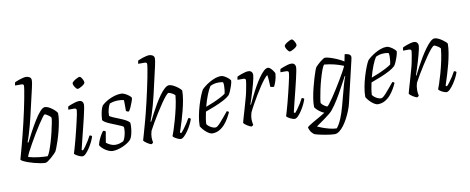

<svg xmlns="http://www.w3.org/2000/svg" viewBox="-79 -1172 4268 1745"><g transform="rotate(-10 2055.0 -300.0)"><path d="M255 0Q235 0 208 -5Q181 -10 152.5 -17.5Q124 -25 99 -34Q74 -43 56.5 -52Q39 -61 35 -68Q40 -84 48.5 -115.5Q57 -147 69 -190.5Q81 -234 93 -283Q107 -338 120.5 -395.5Q134 -453 145.5 -506.5Q157 -560 165.5 -605Q174 -650 179 -681Q184 -712 184 -724Q184 -733 178.5 -736.5Q173 -740 163 -740H105Q105 -745 106.5 -754.5Q108 -764 111 -770Q129 -778 148 -784.5Q167 -791 184.5 -795.5Q202 -800 215 -800Q232 -800 247.5 -791Q263 -782 263 -761Q263 -754 261 -738Q259 -722 252 -693L194 -443Q184 -399 172 -355Q160 -311 148.5 -274Q137 -237 127 -213L134 -208Q156 -252 183 -302Q210 -352 238 -397.5Q266 -443 291.5 -471.5Q317 -500 336 -500Q352 -500 370.5 -491Q389 -482 405.5 -469Q422 -456 433.5 -443.5Q445 -431 446 -425Q447 -390 439.5 -346.5Q432 -303 420.5 -258.5Q409 -214 396.5 -176.5Q384 -139 374 -114Q364 -89 361 -85Q356 -78 342.5 -64.5Q329 -51 312 -36Q295 -21 279.5 -10.5Q264 0 255 0ZM285 -56Q295 -67 308 -101Q321 -135 334 -179Q347 -223 357.5 -268Q368 -313 374.5 -347Q381 -381 381 -394Q377 -403 365 -412.5Q353 -422 341 -428.5Q329 -435 323 -435Q319 -435 302 -412.5Q285 -390 261.5 -354Q238 -318 212.5 -275.5Q187 -233 164.5 -193Q142 -153 126.5 -122.5Q111 -92 109 -80Q157 -66 205.5 -61Q254 -56 285 -56Z M598 0Q588 0 571.5 -6.5Q555 -13 541 -22Q527 -31 524 -37Q530 -55 539 -87Q548 -119 559 -159.5Q570 -200 580 -242.5Q590 -285 599 -322.5Q608 -360 613 -386.5Q618 -413 618 -422Q618 -433 612 -436.5Q606 -440 595 -440H543Q543 -448 545 -457Q547 -466 549 -470Q566 -477 584.5 -484Q603 -491 620.5 -495.5Q638 -500 652 -500Q671 -500 681 -489.5Q691 -479 691 -459Q691 -448 685.5 -419.5Q680 -391 670.5 -350.5Q661 -310 649 -261.5Q637 -213 624 -161.5Q611 -110 599 -59L610 -52Q620 -62 635.5 -83Q651 -104 666.5 -129.5Q682 -155 692 -175Q700 -175 706 -171.5Q712 -168 714 -164Q708 -143 694.5 -115Q681 -87 663.5 -60.5Q646 -34 629 -17Q612 0 598 0ZM660 -611Q654 -611 645 -621.5Q636 -632 629.5 -645Q623 -658 623 -667Q623 -674 632 -682.5Q641 -691 653.5 -698.5Q666 -706 677.5 -711Q689 -716 695 -716Q702 -716 710 -705.5Q718 -695 724 -682Q730 -669 730 -659Q730 -652 722 -644Q714 -636 702 -628.5Q690 -621 678.5 -616Q667 -611 660 -611Z M877 0Q860 0 841 -8Q822 -16 805 -28Q788 -40 776.5 -53Q765 -66 762 -75Q768 -101 779.5 -126Q791 -151 803 -170Q815 -189 820 -195Q826 -195 830.5 -194Q835 -193 838.5 -190.5Q842 -188 844 -185Q841 -168 836 -139.5Q831 -111 827 -85Q842 -72 865 -61.5Q888 -51 910 -51Q933 -51 951.5 -57Q970 -63 983 -69Q991 -77 997.5 -93.5Q1004 -110 1008.5 -130.5Q1013 -151 1014 -169Q1015 -187 1013 -197Q1011 -203 992.5 -211Q974 -219 948 -229.5Q922 -240 895.5 -251Q869 -262 850.5 -273.5Q832 -285 829 -295Q829 -306 832 -330.5Q835 -355 842 -382Q849 -409 860 -425Q868 -433 885 -445.5Q902 -458 927 -470.5Q952 -483 981.5 -491.5Q1011 -500 1043 -500Q1052 -500 1067 -494Q1082 -488 1096.5 -478.5Q1111 -469 1121 -459.5Q1131 -450 1131 -444Q1131 -436 1123 -413Q1115 -390 1104 -365.5Q1093 -341 1083 -328Q1078 -328 1072.5 -329.5Q1067 -331 1063 -333.5Q1059 -336 1057 -338Q1057 -352 1057 -370.5Q1057 -389 1057 -407.5Q1057 -426 1056 -437Q1046 -441 1032 -442.5Q1018 -444 1004 -444Q976 -444 954 -438.5Q932 -433 925 -430Q915 -415 906 -383.5Q897 -352 898 -320Q908 -311 932 -301Q956 -291 985 -279.5Q1014 -268 1039.5 -255Q1065 -242 1077 -227Q1080 -205 1077 -175Q1074 -145 1067 -118Q1060 -91 1049 -75Q1036 -60 1015.5 -46.5Q995 -33 971 -22.5Q947 -12 922.5 -6Q898 0 877 0Z M1235 0Q1229 0 1218 -5Q1207 -10 1195.5 -17.5Q1184 -25 1175 -33Q1166 -41 1164 -46Q1170 -65 1178 -94Q1186 -123 1195.5 -156.5Q1205 -190 1214 -223Q1223 -256 1230 -284Q1243 -334 1255.5 -389Q1268 -444 1280 -498Q1292 -552 1301 -598.5Q1310 -645 1315.5 -678Q1321 -711 1321 -724Q1321 -733 1315.5 -736.5Q1310 -740 1300 -740H1241Q1241 -746 1243 -756Q1245 -766 1247 -770Q1270 -780 1289.5 -786.5Q1309 -793 1325 -796.5Q1341 -800 1352 -800Q1369 -800 1384 -791Q1399 -782 1399 -761Q1399 -753 1396.5 -736Q1394 -719 1388 -693L1331 -444Q1320 -396 1306.5 -347.5Q1293 -299 1280.5 -261Q1268 -223 1260 -204L1265 -200Q1282 -234 1303 -274Q1324 -314 1347.5 -354Q1371 -394 1395 -427Q1419 -460 1441.5 -480Q1464 -500 1482 -500Q1496 -500 1514 -492Q1532 -484 1549.5 -472Q1567 -460 1579 -448.5Q1591 -437 1593 -431Q1593 -393 1585 -346Q1577 -299 1564.5 -251Q1552 -203 1539.5 -161.5Q1527 -120 1517.5 -92.5Q1508 -65 1506 -59L1517 -52Q1526 -60 1542.5 -81.5Q1559 -103 1576 -129Q1593 -155 1604 -175Q1611 -175 1617 -172Q1623 -169 1625 -164Q1619 -143 1605 -115Q1591 -87 1573 -61Q1555 -35 1537 -17.5Q1519 0 1505 0Q1496 0 1480 -6.5Q1464 -13 1450.5 -22Q1437 -31 1434 -38Q1439 -49 1451.5 -86.5Q1464 -124 1479 -177Q1494 -230 1507 -288Q1520 -346 1525 -399Q1517 -409 1505.5 -416Q1494 -423 1483 -427.5Q1472 -432 1467 -432Q1458 -432 1438.5 -409Q1419 -386 1394 -349.5Q1369 -313 1342.5 -270.5Q1316 -228 1293 -188.5Q1270 -149 1255 -120Q1250 -104 1247.5 -89.5Q1245 -75 1245 -60Q1245 -51 1246 -39.5Q1247 -28 1250 -13Q1249 -11 1246 -7.5Q1243 -4 1235 0Z M1795 0Q1785 0 1771 -7Q1757 -14 1742.5 -26Q1728 -38 1715 -53Q1702 -68 1693 -84Q1693 -129 1702.5 -178.5Q1712 -228 1726 -274Q1740 -320 1754.5 -356Q1769 -392 1780 -409Q1789 -419 1808.5 -434.5Q1828 -450 1853.5 -465Q1879 -480 1907 -490Q1935 -500 1962 -500Q1976 -500 1995.5 -489Q2015 -478 2030.5 -464Q2046 -450 2047 -441Q2044 -420 2036 -395.5Q2028 -371 2018.5 -349.5Q2009 -328 2000 -316Q1982 -298 1946 -278.5Q1910 -259 1864.5 -240.5Q1819 -222 1772 -205Q1765 -175 1760.5 -145.5Q1756 -116 1755 -93Q1761 -83 1774 -72.5Q1787 -62 1803 -55Q1819 -48 1833 -48Q1842 -48 1853.5 -57Q1865 -66 1880.5 -83Q1896 -100 1915.5 -123.5Q1935 -147 1959 -176Q1966 -175 1970.5 -172Q1975 -169 1977 -164Q1966 -139 1949.5 -110.5Q1933 -82 1911 -57Q1889 -32 1860 -16Q1831 0 1795 0ZM1782 -248Q1813 -259 1848.5 -274Q1884 -289 1916 -305.5Q1948 -322 1967 -336Q1969 -343 1970.5 -353.5Q1972 -364 1973 -370Q1975 -390 1975.5 -409.5Q1976 -429 1971 -442Q1960 -444 1949 -445Q1938 -446 1930 -446Q1905 -446 1886 -440.5Q1867 -435 1853 -428Q1835 -402 1816 -353.5Q1797 -305 1782 -248Z M2159 0Q2153 0 2142 -5Q2131 -10 2119 -17.5Q2107 -25 2098 -33Q2089 -41 2087 -46Q2090 -59 2099 -90.5Q2108 -122 2121 -165.5Q2134 -209 2147 -257Q2157 -291 2164 -326.5Q2171 -362 2175.5 -388.5Q2180 -415 2180 -422Q2180 -433 2174 -436.5Q2168 -440 2157 -440H2105Q2105 -448 2106.5 -456Q2108 -464 2111 -470Q2129 -478 2147.5 -484.5Q2166 -491 2183 -495.5Q2200 -500 2213 -500Q2232 -500 2242.5 -489.5Q2253 -479 2253 -459Q2253 -450 2248.5 -428.5Q2244 -407 2236 -377.5Q2228 -348 2218.5 -315.5Q2209 -283 2199 -252.5Q2189 -222 2181 -199L2185 -195Q2202 -230 2222 -271.5Q2242 -313 2265 -353.5Q2288 -394 2311 -427Q2334 -460 2355.5 -480Q2377 -500 2395 -500Q2404 -500 2414 -492Q2424 -484 2433 -473Q2442 -462 2448 -451.5Q2454 -441 2454 -435Q2451 -400 2441.5 -371Q2432 -342 2421 -320Q2412 -320 2402.5 -321.5Q2393 -323 2387 -326Q2387 -335 2386 -355.5Q2385 -376 2383.5 -399Q2382 -422 2379 -436Q2368 -430 2348.5 -406Q2329 -382 2305.5 -347Q2282 -312 2258.5 -272.5Q2235 -233 2213.5 -194.5Q2192 -156 2178 -126Q2174 -112 2171 -96.5Q2168 -81 2168 -63Q2168 -52 2169.5 -39.5Q2171 -27 2174 -13Q2172 -10 2169.5 -7Q2167 -4 2159 0Z M2556 0Q2546 0 2529.5 -6.5Q2513 -13 2499 -22Q2485 -31 2482 -37Q2488 -55 2497 -87Q2506 -119 2517 -159.5Q2528 -200 2538 -242.5Q2548 -285 2557 -322.5Q2566 -360 2571 -386.5Q2576 -413 2576 -422Q2576 -433 2570 -436.5Q2564 -440 2553 -440H2501Q2501 -448 2503 -457Q2505 -466 2507 -470Q2524 -477 2542.5 -484Q2561 -491 2578.5 -495.5Q2596 -500 2610 -500Q2629 -500 2639 -489.5Q2649 -479 2649 -459Q2649 -448 2643.5 -419.5Q2638 -391 2628.5 -350.5Q2619 -310 2607 -261.5Q2595 -213 2582 -161.5Q2569 -110 2557 -59L2568 -52Q2578 -62 2593.5 -83Q2609 -104 2624.5 -129.5Q2640 -155 2650 -175Q2658 -175 2664 -171.5Q2670 -168 2672 -164Q2666 -143 2652.5 -115Q2639 -87 2621.5 -60.5Q2604 -34 2587 -17Q2570 0 2556 0ZM2618 -611Q2612 -611 2603 -621.5Q2594 -632 2587.5 -645Q2581 -658 2581 -667Q2581 -674 2590 -682.5Q2599 -691 2611.5 -698.5Q2624 -706 2635.5 -711Q2647 -716 2653 -716Q2660 -716 2668 -705.5Q2676 -695 2682 -682Q2688 -669 2688 -659Q2688 -652 2680 -644Q2672 -636 2660 -628.5Q2648 -621 2636.5 -616Q2625 -611 2618 -611Z M2889 200Q2877 200 2853.5 197.5Q2830 195 2802 190Q2774 185 2748 179Q2722 173 2704 166Q2682 149 2672 129Q2662 109 2660 98Q2663 92 2679 81Q2695 70 2720 56Q2745 42 2774 25.5Q2803 9 2830 -8Q2809 -17 2791 -30Q2773 -43 2761.5 -55.5Q2750 -68 2747 -75Q2746 -112 2753.5 -157.5Q2761 -203 2772.5 -249Q2784 -295 2796 -334.5Q2808 -374 2817.5 -400Q2827 -426 2831 -430Q2838 -438 2850 -449.5Q2862 -461 2876 -472.5Q2890 -484 2902.5 -492Q2915 -500 2922 -500Q2938 -500 2966.5 -491.5Q2995 -483 3028.5 -468.5Q3062 -454 3091 -436L3104 -500Q3111 -500 3120.5 -498.5Q3130 -497 3139 -493Q3148 -489 3154 -482.5Q3160 -476 3160 -465Q3160 -463 3159 -456Q3158 -449 3155 -436L3066 -57Q3059 -25 3045 10Q3031 45 3013.5 78.5Q2996 112 2975.5 139.5Q2955 167 2933 183.5Q2911 200 2889 200ZM2917 151Q2941 122 2961.5 73.5Q2982 25 2999 -39L3051 -233Q3058 -258 3065 -277.5Q3072 -297 3075 -301L3070 -304Q3041 -251 3014 -200.5Q2987 -150 2959 -104.5Q2931 -59 2899 -19Q2889 -6 2867.5 11.5Q2846 29 2821 47Q2796 65 2774.5 80Q2753 95 2742 103Q2756 110 2786.5 121.5Q2817 133 2852.5 142Q2888 151 2917 151ZM2867 -60Q2871 -60 2886 -79Q2901 -98 2922.5 -129.5Q2944 -161 2968 -199Q2992 -237 3014.5 -275Q3037 -313 3055 -345.5Q3073 -378 3081 -397Q3043 -413 2997 -424.5Q2951 -436 2904 -440Q2892 -427 2879.5 -392.5Q2867 -358 2854.5 -314Q2842 -270 2832.5 -226Q2823 -182 2817.5 -148Q2812 -114 2812 -101Q2820 -87 2839.5 -73.5Q2859 -60 2867 -60Z M3323 0Q3313 0 3299 -7Q3285 -14 3270.5 -26Q3256 -38 3243 -53Q3230 -68 3221 -84Q3221 -129 3230.5 -178.5Q3240 -228 3254 -274Q3268 -320 3282.5 -356Q3297 -392 3308 -409Q3317 -419 3336.5 -434.5Q3356 -450 3381.5 -465Q3407 -480 3435 -490Q3463 -500 3490 -500Q3504 -500 3523.5 -489Q3543 -478 3558.5 -464Q3574 -450 3575 -441Q3572 -420 3564 -395.5Q3556 -371 3546.5 -349.5Q3537 -328 3528 -316Q3510 -298 3474 -278.5Q3438 -259 3392.5 -240.5Q3347 -222 3300 -205Q3293 -175 3288.5 -145.5Q3284 -116 3283 -93Q3289 -83 3302 -72.5Q3315 -62 3331 -55Q3347 -48 3361 -48Q3370 -48 3381.5 -57Q3393 -66 3408.5 -83Q3424 -100 3443.5 -123.5Q3463 -147 3487 -176Q3494 -175 3498.5 -172Q3503 -169 3505 -164Q3494 -139 3477.5 -110.5Q3461 -82 3439 -57Q3417 -32 3388 -16Q3359 0 3323 0ZM3310 -248Q3341 -259 3376.5 -274Q3412 -289 3444 -305.5Q3476 -322 3495 -336Q3497 -343 3498.5 -353.5Q3500 -364 3501 -370Q3503 -390 3503.5 -409.5Q3504 -429 3499 -442Q3488 -444 3477 -445Q3466 -446 3458 -446Q3433 -446 3414 -440.5Q3395 -435 3381 -428Q3363 -402 3344 -353.5Q3325 -305 3310 -248Z M3687 0Q3681 0 3670 -5Q3659 -10 3647 -17.5Q3635 -25 3626 -33Q3617 -41 3615 -46Q3618 -59 3627 -90.5Q3636 -122 3649 -165.5Q3662 -209 3675 -257Q3685 -291 3692 -326.5Q3699 -362 3703.5 -388.5Q3708 -415 3708 -422Q3708 -433 3702 -436.5Q3696 -440 3685 -440H3633Q3633 -448 3634.5 -456Q3636 -464 3639 -470Q3657 -478 3675.5 -484.5Q3694 -491 3711 -495.5Q3728 -500 3741 -500Q3760 -500 3770.5 -489.5Q3781 -479 3781 -459Q3781 -450 3776.5 -428.5Q3772 -407 3764 -377.5Q3756 -348 3746.5 -315.5Q3737 -283 3727 -252.5Q3717 -222 3709 -199L3713 -195Q3730 -230 3751.5 -270.5Q3773 -311 3797.5 -351.5Q3822 -392 3846.5 -425.5Q3871 -459 3893 -479.5Q3915 -500 3933 -500Q3947 -500 3965 -492Q3983 -484 4000.5 -472Q4018 -460 4030.5 -448.5Q4043 -437 4044 -431Q4044 -393 4036 -346Q4028 -299 4016 -251.5Q4004 -204 3991 -162.5Q3978 -121 3969 -93Q3960 -65 3958 -59L3969 -52Q3978 -59 3995 -81.5Q4012 -104 4029 -130.5Q4046 -157 4055 -175Q4064 -175 4070 -171Q4076 -167 4077 -164Q4071 -143 4057 -115.5Q4043 -88 4025 -61.5Q4007 -35 3989 -17.5Q3971 0 3957 0Q3947 0 3931 -6.5Q3915 -13 3901.5 -22Q3888 -31 3885 -38Q3890 -49 3902.5 -86Q3915 -123 3930 -176Q3945 -229 3957.5 -287.5Q3970 -346 3975 -400Q3967 -410 3955.5 -418Q3944 -426 3933.5 -431Q3923 -436 3917 -436Q3909 -436 3889.5 -414Q3870 -392 3845 -356Q3820 -320 3794 -279Q3768 -238 3744.5 -198.5Q3721 -159 3706 -130Q3701 -114 3698.5 -97.5Q3696 -81 3696 -64Q3696 -52 3697.5 -40Q3699 -28 3702 -13Q3700 -10 3697.5 -7Q3695 -4 3687 0Z"/></g></svg>

Font: Texturina 12pt Thin
Style: Italic
Weight: 250
Italic angle: -11°
Designer: Guillermo Torres Carreño
Foundry: Omnibus-Type
Version: Version 1.002